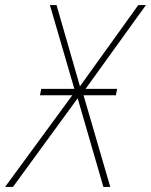

<svg xmlns="http://www.w3.org/2000/svg" viewBox="-79 -734 593 754"><path d="M-59 0 205 -360H78L83 -385H213L117 -714H143L235 -395L464 -714H494L257 -385H381L376 -360H249L354 0H327L226 -348L-28 0Z"/></svg>

Font: Noto Sans SemiCondensed Thin
Style: Italic
Weight: 100
Width: 4
Italic angle: -12°
Designer: Monotype Design Team
Foundry: Monotype Imaging Inc.
Version: Version 2.013; ttfautohint (v1.8.4.7-5d5b)